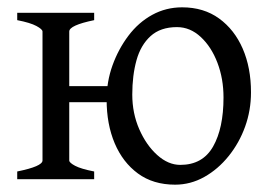

<svg xmlns="http://www.w3.org/2000/svg" viewBox="-20 -489 739 524"><path d="M27 0V-21Q96 -35 96 -51V-403Q96 -409 79.5 -418Q63 -427 27 -434V-454H237V-434Q169 -420 169 -403V-51Q169 -45 185 -36.5Q201 -28 237 -21V0ZM271 -217Q271 -266 287 -310.5Q303 -355 330.5 -391.5Q358 -428 395.5 -448.5Q433 -469 477 -469Q536 -469 578 -438.5Q620 -408 642.5 -356Q665 -304 665 -237Q665 -188 649 -143.5Q633 -99 604 -63Q575 -27 537.5 -6Q500 15 458 15Q398 15 356.5 -15.5Q315 -46 293 -98Q271 -150 271 -217ZM341 -231Q341 -180 360 -136.5Q379 -93 409 -66Q439 -39 472 -39Q533 -39 561.5 -89Q590 -139 590 -223Q590 -274 573.5 -317.5Q557 -361 528 -388Q499 -415 463 -415Q418 -415 391 -390.5Q364 -366 352.5 -324.5Q341 -283 341 -231ZM132 -210V-254H323V-210Z"/></svg>

Font: ChillKai
Style: Regular
Weight: 400
Designer: ChillType
Foundry: 寒蝉字型
Version: Version 2.000